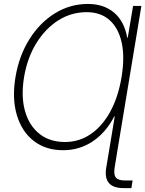

<svg xmlns="http://www.w3.org/2000/svg" viewBox="-20 -758 744 982"><path d="M703.1 -727.5 582.5 0 566.4 99.1Q560.5 134.8 572.5 149.9Q584.5 165 618.7 165H658.2L651.9 204.1H612.3Q505.9 204.1 523.4 99.1L540 0L566.9 -162.6H564.5Q521 -79.1 453.4 -34.4Q385.7 10.3 303.2 10.3Q213.4 10.3 152.3 -37.4Q91.3 -85 66.2 -169.4Q41 -253.9 59.1 -363.3Q77.6 -473.6 130.9 -558.1Q184.1 -642.6 261.5 -690.2Q338.9 -737.8 429.7 -737.8Q510.7 -737.8 563.2 -693.6Q615.7 -649.4 630.9 -564.9H633.3L660.6 -727.5ZM312.5 -31.7Q384.8 -31.7 443.8 -72Q502.9 -112.3 543.7 -186.5Q584.5 -260.7 601.6 -363.3Q618.7 -465.8 602.3 -540.3Q585.9 -614.7 540.3 -655.3Q494.6 -695.8 422.9 -695.8Q344.2 -695.8 277.8 -653.6Q211.4 -611.3 165.5 -536.6Q119.6 -461.9 103 -363.3Q86.9 -264.6 107.9 -190.2Q128.9 -115.7 181.4 -73.7Q233.9 -31.7 312.5 -31.7Z"/></svg>

Font: Inter Display ExtraLight
Style: Italic
Weight: 200
Italic angle: -9.39999°
Designer: Rasmus Andersson
Foundry: rsms
Version: Version 4.000;git-a52131595